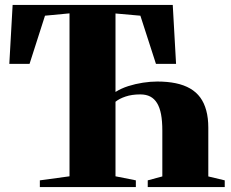

<svg xmlns="http://www.w3.org/2000/svg" viewBox="-20 -763 942 783"><path d="M142.5 0V-27.5L263.5 -44V-708.5L163.5 -699L100.5 -502.5H18L31.5 -743H684.5L698 -502.5H616L552.5 -699L451 -708V-388Q474 -402.5 503 -411.8Q532 -421 563 -425.8Q594 -430.5 621.5 -430.5Q663.5 -430.5 697 -423.5Q730.5 -416.5 755.5 -402Q780.5 -387.5 796.8 -365.2Q813 -343 821.2 -312.2Q829.5 -281.5 829.5 -242.5V-43.5L896.5 -27.5V0H582.5V-27.5L642 -43.5V-230Q642 -269 636.8 -296.8Q631.5 -324.5 620.5 -342.5Q609.5 -360.5 592.8 -369.2Q576 -378 552 -378Q517.5 -378 491.8 -369.2Q466 -360.5 451 -348V-44L534 -27.5V0Z"/></svg>

Font: Merriweather 120pt Black
Style: Regular
Weight: 900
Designer: Eben Sorkin
Foundry: Eben Sorkin
Version: Version 2.100